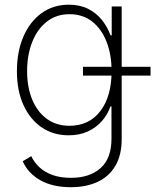

<svg xmlns="http://www.w3.org/2000/svg" viewBox="-20 -573 654 809"><path d="M278.8 215.8Q202.1 215.8 150.1 186.5Q98.1 157.2 75.7 106.4L111.8 85Q124 111.3 146.5 132.1Q168.9 152.8 201.9 164.6Q234.9 176.3 278.8 176.3Q357.4 176.3 403.6 135.5Q449.7 94.7 449.7 11.2V-124.5H445.3Q433.1 -89.4 408.4 -61.8Q383.8 -34.2 348.9 -18.6Q314 -2.9 269 -2.9Q204.6 -2.9 155.5 -36.4Q106.4 -69.8 78.9 -130.4Q51.3 -190.9 51.3 -272.9Q51.3 -355 78.4 -418.2Q105.5 -481.4 154.8 -517.3Q204.1 -553.2 270 -553.2Q316.9 -553.2 351.6 -535.6Q386.2 -518.1 409.7 -488.5Q433.1 -459 445.8 -423.8H450.7V-545.9H492.7V13.2Q492.7 81.1 465.8 126.2Q439 171.4 390.6 193.6Q342.3 215.8 278.8 215.8ZM272.9 -43Q355 -43 402.6 -104.7Q450.2 -166.5 450.2 -273.4Q450.2 -342.3 429.2 -396.5Q408.2 -450.7 368.7 -481.9Q329.1 -513.2 272.9 -513.2Q216.8 -513.2 176.8 -481.4Q136.7 -449.7 115.5 -395.3Q94.2 -340.8 94.2 -273.4Q94.2 -205.6 115.7 -153.6Q137.2 -101.6 177.2 -72.3Q217.3 -43 272.9 -43ZM329.6 -254.4V-291.5H614.3V-254.4Z"/></svg>

Font: Inter Tight ExtraLight
Style: Regular
Weight: 250
Designer: Rasmus Andersson
Foundry: rsms
Version: Version 3.004